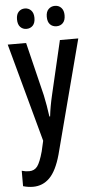

<svg xmlns="http://www.w3.org/2000/svg" viewBox="-63 -764 517 1041"><g transform="rotate(-5 195.5 -243.5)"><path d="M4 -540H104L175 -249Q181 -221 186 -191.5Q191 -162 195 -132H199Q202 -159 207 -187Q212 -215 220 -249L288 -540H388L226 79Q202 165 164.5 202.5Q127 240 74 240Q61 240 47.5 238Q34 236 20 232V148Q30 151 40 152.5Q50 154 60 154Q89 154 105 132.5Q121 111 137 53L150 -4ZM66 -672Q66 -699 79.5 -713Q93 -727 113 -727Q134 -727 147.5 -712.5Q161 -698 161 -672Q161 -644 147.5 -630Q134 -616 113 -616Q93 -616 79.5 -630Q66 -644 66 -672ZM228 -672Q228 -699 242 -713Q256 -727 277 -727Q298 -727 311.5 -712.5Q325 -698 325 -672Q325 -644 311.5 -630Q298 -616 277 -616Q255 -616 241.5 -630Q228 -644 228 -672Z"/></g></svg>

Font: Noto Sans Tamil ExtraCondensed Medium
Style: Regular
Weight: 500
Width: 2
Designer: Jelle Bosma - Monotype Design Team
Foundry: Monotype Imaging Inc.
Version: Version 2.004; ttfautohint (v1.8.4.7-5d5b)